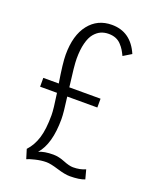

<svg xmlns="http://www.w3.org/2000/svg" viewBox="-135 -787 720 881"><g transform="rotate(20 225.0 -346.5)"><path d="M99 8 85 -37.5Q112.5 -67 125.8 -109.8Q139 -152.5 139 -221.5Q139 -250 127.5 -326.5H45V-369.5H120.5Q105 -464.5 105 -505Q105 -600 146.8 -653Q188.5 -706 258.5 -706Q351 -706 391.5 -612L352 -588Q344.5 -603.5 338 -614.2Q331.5 -625 320.2 -637.2Q309 -649.5 293.5 -655.8Q278 -662 258.5 -662Q238 -662 221 -654.5Q204 -647 189.5 -629.8Q175 -612.5 166.8 -580.8Q158.5 -549 158.5 -505Q158.5 -471.5 172 -369.5H324.5V-326.5H177.5Q188 -250.5 188 -220Q188 -98.5 138.5 -42.5Q165 -54.5 209 -54.5Q235.5 -54.5 265 -42.5Q294.5 -30.5 313 -30.5Q347 -30.5 373.5 -42.5L385.5 2.5Q359 13 313 13Q289 13 250.2 1Q211.5 -11 191.5 -11Q166 -11 137.2 -4Q108.5 3 99 8Z"/></g></svg>

Font: League Mono Condensed UltraLight
Style: Regular
Weight: 200
Width: 1
Designer: Tyler Finck
Foundry: The League of Moveable Type / Tyler Finck
Version: Version 2.210